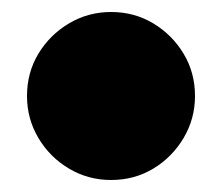

<svg xmlns="http://www.w3.org/2000/svg" viewBox="-20 -480 370 320"><path d="M165 -180Q127 -180 95 -199Q63 -218 44 -250Q25 -282 25 -320Q25 -359 44 -390.5Q63 -422 95 -441Q127 -460 165 -460Q204 -460 235.5 -441Q267 -422 286 -390.5Q305 -359 305 -320Q305 -282 286 -250Q267 -218 235.5 -199Q204 -180 165 -180Z"/></svg>

Font: Rubik Light Black
Style: Regular
Weight: 900
Version: Version 2.104